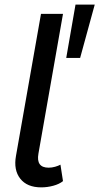

<svg xmlns="http://www.w3.org/2000/svg" viewBox="-20 -800 429 829"><path d="M158 9Q97 9 67.5 -28.5Q38 -66 49 -127L157 -740H252L146 -137Q135 -76 190 -76Q204 -76 218 -80Q232 -84 241 -89L252 -18Q236 -5 210 2Q184 9 158 9ZM266 -550 306 -780H389L326 -550Z"/></svg>

Font: Livvic Medium
Style: Italic
Weight: 500
Italic angle: -10°
Designer: Jacques Le Bailly, Baron von Fonthausen
Version: Version 1.001; ttfautohint (v1.8.2)